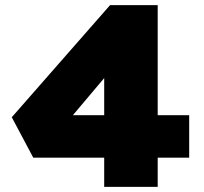

<svg xmlns="http://www.w3.org/2000/svg" viewBox="-20 -730 796 750"><path d="M387 0V-603L539 -605L214 -220L181 -280H719V-114H110L26 -272L410 -710H596V0Z"/></svg>

Font: Lexend Exa Black
Style: Regular
Weight: 900
Designer: Bonnie Shaver-Troup, Thomas Jockin
Foundry: Lexend
Version: Version 1.007